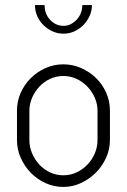

<svg xmlns="http://www.w3.org/2000/svg" viewBox="-20 -732 501 758"><path d="M230 -478Q267 -478 300 -463.5Q333 -449 358.5 -424.5Q384 -400 399 -366.5Q414 -333 414 -295V-179Q414 -143 399 -109.5Q384 -76 358.5 -50.5Q333 -25 300 -9.5Q267 6 230 6Q193 6 160 -9Q127 -24 102 -49.5Q77 -75 62 -108.5Q47 -142 47 -179V-295Q47 -332 61.5 -365Q76 -398 101 -423Q126 -448 159 -463Q192 -478 230 -478ZM365 -295Q365 -321 354.5 -345.5Q344 -370 325.5 -389.5Q307 -409 282.5 -420.5Q258 -432 230 -432Q202 -432 177.5 -420.5Q153 -409 135 -389.5Q117 -370 106.5 -345.5Q96 -321 96 -295V-179Q96 -152 106.5 -127Q117 -102 135 -82.5Q153 -63 177.5 -51.5Q202 -40 230 -40Q258 -40 282.5 -51.5Q307 -63 325.5 -82.5Q344 -102 354.5 -127Q365 -152 365 -179ZM343 -712Q343 -689 333.5 -668.5Q324 -648 308.5 -632.5Q293 -617 273 -608Q253 -599 231 -599Q208 -599 188 -608Q168 -617 152 -632.5Q136 -648 127 -668.5Q118 -689 118 -712H156Q156 -677 178 -653.5Q200 -630 231 -630Q246 -630 259 -636.5Q272 -643 282.5 -654Q293 -665 299 -680Q305 -695 305 -712Z"/></svg>

Font: AkaAcidDosis
Style: Light
Weight: 300
Designer: Edgar Tolentino, Pablo Impallari, Igino Marini, Aka-Acid
Foundry: Edgar Tolentino, Pablo Impallari, Igino Marini, Aka-Acid
Version: Version 1.007